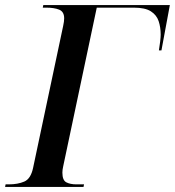

<svg xmlns="http://www.w3.org/2000/svg" viewBox="-41 -734 687 754"><path d="M-21 0 -19 -10H-6Q29 -10 54.5 -21Q80 -32 89 -75L207 -632Q211 -650 211 -662Q211 -688 191.5 -696Q172 -704 140 -704H127L129 -714H626L593 -536H583Q586 -553 588 -571Q590 -589 590 -598Q590 -627 582 -651Q574 -675 551.5 -689.5Q529 -704 484 -704H339L207 -80Q204 -67 204 -56Q204 -26 219.5 -18Q235 -10 259 -10H289L287 0Z"/></svg>

Font: Noto Serif Display Medium
Style: Italic
Weight: 500
Italic angle: -12°
Designer: Monotype Design Team
Foundry: Monotype Imaging Inc.
Version: Version 2.009